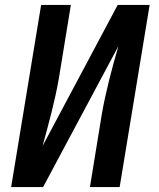

<svg xmlns="http://www.w3.org/2000/svg" viewBox="-20 -755 640 775"><path d="M25 0 146 -735H266L218 -441Q212 -406 204.5 -372Q197 -338 188.5 -303.5Q180 -269 170.5 -234.5Q161 -200 152 -166L455 -735H584L463 0H343L391 -294Q397 -329 404.5 -363Q412 -397 420.5 -431.5Q429 -466 438.5 -500.5Q448 -535 458 -569L154 0Z"/></svg>

Font: Iosevka SS04 Extended Oblique
Style: Bold
Weight: 700
Width: 7
Italic angle: -9°
Monospace: yes
Designer: Belleve Invis
Foundry: Belleve Invis
Version: Version 19.0.0; ttfautohint (v1.8.4)